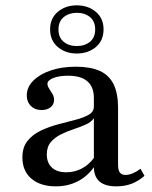

<svg xmlns="http://www.w3.org/2000/svg" viewBox="-20 -672 558 704"><path d="M184.7 11.3Q128.2 11.3 95.2 -16.9Q62.1 -45.2 62.1 -94.4Q62.1 -132.3 81 -155.6Q100 -179 129.8 -193.1Q159.7 -207.3 193.1 -216.1Q226.6 -225 256.5 -232.7Q286.3 -240.3 305.2 -251.2Q324.2 -262.1 324.2 -281.5V-312.9Q324.2 -353.2 300.4 -373.8Q276.6 -394.4 229.8 -394.4Q196.8 -394.4 175.4 -385.9Q154 -377.4 154 -364.5Q154 -356.5 160.1 -347.2Q166.1 -337.9 172.2 -327.8Q178.2 -317.7 178.2 -305.6Q178.2 -288.7 165.3 -278.6Q152.4 -268.5 132.3 -268.5Q108.1 -268.5 93.1 -283.5Q78.2 -298.4 78.2 -321.8Q78.2 -352.4 102 -376.2Q125.8 -400 166.1 -413.7Q206.5 -427.4 258.1 -427.4Q311.3 -427.4 345.6 -412.1Q379.8 -396.8 396.4 -363.3Q412.9 -329.8 412.9 -275.8V-66.9Q412.9 -48.4 419.4 -39.5Q425.8 -30.6 440.3 -30.6Q453.2 -30.6 467.3 -36.7Q481.5 -42.7 495.2 -53.2L509.7 -27.4Q487.9 -8.1 462.9 1.6Q437.9 11.3 406.5 11.3Q325 11.3 324.2 -58.9Q299.2 -24.2 263.7 -6.5Q228.2 11.3 184.7 11.3ZM222.6 -40.3Q253.2 -40.3 279 -53.6Q304.8 -66.9 324.2 -92.7V-238.7Q315.3 -225 295.2 -215.7Q275 -206.5 250.4 -198.4Q225.8 -190.3 203.6 -179.4Q181.5 -168.5 166.5 -151.2Q151.6 -133.9 151.6 -105.6Q151.6 -75 170.2 -57.7Q188.7 -40.3 222.6 -40.3ZM261.3 -475.8Q220.2 -475.8 191.9 -499.6Q163.7 -523.4 163.7 -564.5Q163.7 -604.8 191.9 -628.6Q220.2 -652.4 261.3 -652.4Q303.2 -652.4 331.5 -628.6Q359.7 -604.8 359.7 -564.5Q359.7 -523.4 331.5 -499.6Q303.2 -475.8 261.3 -475.8ZM261.3 -503.2Q291.1 -503.2 310.1 -519Q329 -534.7 329 -563.7Q329 -593.5 310.1 -609.3Q291.1 -625 261.3 -625Q233.1 -625 213.7 -609.3Q194.4 -593.5 194.4 -563.7Q194.4 -534.7 213.3 -519Q232.3 -503.2 261.3 -503.2Z"/></svg>

Font: Playfair 12pt Medium
Style: Regular
Weight: 500
Designer: Claus Eggers Sørensen
Foundry: Claus Eggers Sørensen
Version: Version 2.000;gftools[0.9.28]